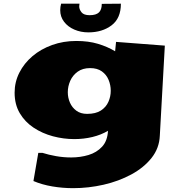

<svg xmlns="http://www.w3.org/2000/svg" viewBox="-20 -735 968 1026"><path d="M371.1 270.5Q314 270.5 259.5 261.2Q205.1 252 158.7 232.4L184.6 82H207.5Q239.7 92.3 279.8 99.4Q319.8 106.4 360.4 106.4Q409.2 106.4 452.9 93.3Q496.6 80.1 525.4 49.1Q554.2 18.1 557.1 -36.1Q520.5 -14.2 473.9 -2.9Q427.2 8.3 377 8.3Q319.3 8.3 262.7 -6.8Q206.1 -22 159.7 -52.7Q113.3 -83.5 85.7 -130.1Q58.1 -176.8 58.1 -239.7Q58.1 -296.9 83.5 -346.9Q108.9 -397 153.8 -435.1Q198.7 -473.1 258.8 -494.6Q318.8 -516.1 387.7 -516.1Q453.1 -516.1 503.9 -500.7Q554.7 -485.4 595.2 -460.9L600.1 -511.2L860.8 -491.2L834 -9.3Q831.1 57.1 789.8 109.1Q748.5 161.1 681.6 197.3Q614.7 233.4 533.9 252Q453.1 270.5 371.1 270.5ZM445.3 -126.5Q491.7 -126.5 519.3 -144.5Q546.9 -162.6 559.3 -190.9Q571.8 -219.2 571.8 -250Q571.8 -280.3 560.3 -308.1Q548.8 -335.9 524.4 -353.5Q500 -371.1 461.4 -371.1Q421.9 -371.1 395.3 -352.1Q368.7 -333 355.5 -303.5Q342.3 -273.9 342.3 -242.2Q342.3 -212.9 353.8 -186.5Q365.2 -160.2 388.2 -143.3Q411.1 -126.5 445.3 -126.5ZM452.1 -562Q411.6 -562 377.2 -576.9Q342.8 -591.8 322.3 -618.7Q301.8 -645.5 301.8 -680.7Q301.8 -697.8 306.6 -715.3H404.8Q404.8 -713.9 404.1 -709.7Q403.3 -705.6 403.3 -700.2Q403.3 -685.1 415.5 -669.4Q427.7 -653.8 459 -653.8Q493.2 -653.8 508.5 -668.5Q523.9 -683.1 523.9 -714.4L626 -715.3Q626 -637.2 576.2 -599.6Q526.4 -562 452.1 -562Z"/></svg>

Font: Seymour One
Style: Regular
Weight: 400
Designer: Vernon Adams
Foundry: Vernon Adams
Version: Version 1.100; ttfautohint (v1.8.4.7-5d5b);gftools[0.9.33]